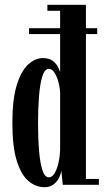

<svg xmlns="http://www.w3.org/2000/svg" viewBox="-20 -770 437 800"><path d="M165.5 10Q130 10 99.5 -15Q69 -40 50.2 -98.8Q31.5 -157.5 31.5 -259Q31.5 -355 49.5 -414.2Q67.5 -473.5 96.8 -500.8Q126 -528 159 -528Q185 -528 200 -516.2Q215 -504.5 222 -490.2Q229 -476 230.5 -468.5V-628H101V-652.5H230.5V-725H177.5V-750H338V-652.5H385V-628H338V-24.5H392V0H241.5L235.5 -60Q234.5 -47.5 226.8 -31Q219 -14.5 204 -2.2Q189 10 165.5 10ZM183.5 -31Q197 -31 207.2 -47.8Q217.5 -64.5 223.5 -90.8Q229.5 -117 230.5 -146V-386Q228 -423 214.8 -453Q201.5 -483 183 -483Q166 -483 156.2 -451.5Q146.5 -420 142.5 -368.5Q138.5 -317 138.5 -257Q138.5 -192.5 142.8 -141.5Q147 -90.5 156.8 -60.8Q166.5 -31 183.5 -31Z"/></svg>

Font: Imbue 50pt SemiBold
Style: Regular
Weight: 600
Designer: Tyler Finck
Foundry: Etcetera Type Company
Version: Version 1.102; ttfautohint (v1.8.3)